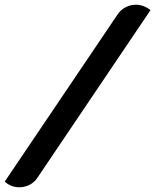

<svg xmlns="http://www.w3.org/2000/svg" viewBox="-27 -758 658 814"><path d="M471 -696Q484 -716 505 -727Q526 -738 549 -738Q582 -738 611 -715L132 -5Q119 15 98.5 25.5Q78 36 55 36Q20 36 -7 12Z"/></svg>

Font: K2D SemiBold
Style: Italic
Weight: 600
Italic angle: -10°
Designer: Katatrad Aksorn Co.,Ltd.
Foundry: Cadson Demak Co.,Ltd.
Version: Version 1.000; ttfautohint (v1.6)